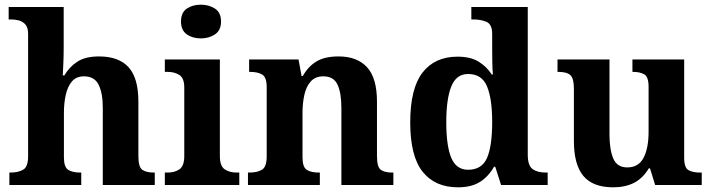

<svg xmlns="http://www.w3.org/2000/svg" viewBox="-20 -790 3042 820"><path d="M20 0V-53H25Q57 -53 78.5 -65Q100 -77 100 -122V-646Q100 -673 88 -686Q76 -699 59.5 -703Q43 -707 29 -707H17V-760H252V-588Q252 -552 250.5 -518Q249 -484 248 -468H255Q275 -503 309.5 -526Q344 -549 403 -549Q487 -549 529 -503Q571 -457 571 -356V-124Q571 -77 587.5 -65Q604 -53 638 -53H641V0H419V-329Q419 -393 401 -428.5Q383 -464 339 -464Q306 -464 287.5 -442.5Q269 -421 261 -385.5Q253 -350 253 -309V-118Q253 -76 271.5 -64.5Q290 -53 323 -53H327V0Z M838 -626Q802 -626 777.5 -643.5Q753 -661 753 -698Q753 -736 777.5 -753Q802 -770 838 -770Q873 -770 898.5 -753Q924 -736 924 -698Q924 -661 898.5 -643.5Q873 -626 838 -626ZM684 0V-53H696Q726 -53 746.5 -67Q767 -81 767 -124V-416Q767 -456 746.5 -469.5Q726 -483 696 -483H684V-536H919V-124Q919 -81 939.5 -67Q960 -53 990 -53H1002V0Z M1039 0V-53H1045Q1078 -53 1098.5 -65Q1119 -77 1119 -122V-418Q1119 -460 1100 -471.5Q1081 -483 1048 -483H1044V-536H1255L1268 -465H1273Q1296 -506 1331.5 -527.5Q1367 -549 1426 -549Q1505 -549 1547.5 -503Q1590 -457 1590 -356V-124Q1590 -77 1606 -65Q1622 -53 1656 -53H1660V0H1438V-329Q1438 -393 1421.5 -428.5Q1405 -464 1361 -464Q1327 -464 1307.5 -442.5Q1288 -421 1280 -385.5Q1272 -350 1272 -309V-118Q1272 -76 1290.5 -64.5Q1309 -53 1342 -53H1346V0Z M1936 10Q1838 10 1785 -56.5Q1732 -123 1732 -267Q1732 -412 1784.5 -480Q1837 -548 1934 -548Q1990 -548 2024.5 -526.5Q2059 -505 2080 -472H2085Q2083 -495 2082.5 -526Q2082 -557 2082 -584V-645Q2082 -686 2058 -696.5Q2034 -707 2001 -707H1993V-760H2234V-129Q2234 -83 2254.5 -68Q2275 -53 2311 -53H2319V0H2120L2095 -78H2090Q2067 -37 2030.5 -13.5Q1994 10 1936 10ZM1979 -65Q2038 -65 2060 -115.5Q2082 -166 2082 -269Q2082 -368 2060 -421Q2038 -474 1979 -474Q1929 -474 1907.5 -421Q1886 -368 1886 -268Q1886 -166 1907.5 -115.5Q1929 -65 1979 -65Z M2599 10Q2512 10 2471.5 -38.5Q2431 -87 2431 -188V-412Q2431 -455 2416 -469Q2401 -483 2364 -483H2361V-536H2583V-216Q2583 -152 2599 -113.5Q2615 -75 2659 -75Q2707 -75 2728.5 -116Q2750 -157 2750 -227V-419Q2750 -462 2731.5 -472.5Q2713 -483 2684 -483H2681V-536H2902V-116Q2902 -73 2921 -63Q2940 -53 2969 -53H2977V0H2778L2756 -71H2751Q2725 -28 2687.5 -9Q2650 10 2599 10Z"/></svg>

Font: Noto Serif
Style: Bold
Weight: 700
Designer: Monotype Design Team
Foundry: Monotype Imaging Inc.
Version: Version 2.014